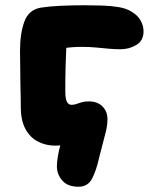

<svg xmlns="http://www.w3.org/2000/svg" viewBox="-20 -545 570 729"><path d="M278 164Q237 164 216.5 140.5Q196 117 196 86Q196 73 199 53Q202 33 208.5 8Q215 -17 226 -44L267 -18Q251 -5 232 1.5Q213 8 190 8Q154 8 124 -7.5Q94 -23 76.5 -55.5Q59 -88 59 -138Q59 -157 58.5 -178.5Q58 -200 57.5 -223.5Q57 -247 57 -269.5Q57 -292 56.5 -313Q56 -334 56 -352Q56 -418 72.5 -463Q89 -508 135 -516Q167 -521 210 -523Q253 -525 299 -525Q333 -525 367 -524Q401 -523 430.5 -518Q460 -513 479 -501Q503 -487 514 -467Q525 -447 525 -426Q525 -391 498 -374.5Q471 -358 437 -358Q416 -358 393.5 -360Q371 -362 346 -364.5Q321 -367 291 -367Q251 -367 219 -361.5Q187 -356 151 -348L235 -415Q233 -390 231.5 -357.5Q230 -325 229 -292.5Q228 -260 228 -234Q228 -208 228 -195Q228 -180 230.5 -169Q233 -158 238.5 -152.5Q244 -147 252 -147Q262 -147 271 -150.5Q280 -154 291 -157Q302 -160 317 -160Q350 -160 369 -141Q388 -122 388 -93Q388 -71 382.5 -47.5Q377 -24 370 1Q363 26 356 55Q346 101 330 132.5Q314 164 278 164Z"/></svg>

Font: Shantell Sans ExtraBold
Style: Regular
Weight: 800
Designer: Stephen Nixon, Anya Danilova, Shantell Martin
Foundry: Arrow Type
Version: Version 1.011;[c5ecc13dd]